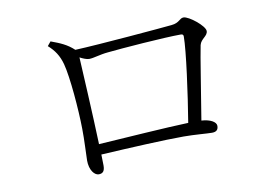

<svg xmlns="http://www.w3.org/2000/svg" viewBox="-65 -728 1129 776"><g transform="rotate(-10 500.0 -339.5)"><path d="M183 -620 169 -603C195 -580 211 -556 221 -520C236 -464 247 -329 248 -250C249 -206 245 -139 245 -120C245 -80 265 -57 282 -57C299 -57 307 -66 307 -89L306 -134C429 -141 567 -148 646 -148C690 -148 742 -143 762 -143C781 -143 788 -152 788 -167C788 -183 764 -197 728 -199C747 -313 769 -458 778 -500C784 -525 812 -531 812 -552C812 -573 751 -622 729 -622C712 -622 710 -603 676 -600C638 -596 373 -573 276 -569C248 -595 221 -606 183 -620ZM287 -536C300 -529 315 -523 325 -523C343 -523 370 -533 403 -536C458 -542 639 -556 706 -556C714 -556 717 -553 717 -546C717 -488 693 -314 674 -199C582 -196 415 -184 304 -177C300 -297 290 -481 287 -536Z"/></g></svg>

Font: Noto Serif TC Light
Style: Regular
Weight: 300
Designer: Ryoko NISHIZUKA 西塚涼子 (kana & ideographs); Frank Grießhammer (Latin, Greek & Cyrillic); Wenlong ZHANG 张文龙 (bopomofo); San
Foundry: Adobe
Version: Version 2.001;hotconv 1.1.0;makeotfexe 2.6.0